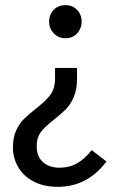

<svg xmlns="http://www.w3.org/2000/svg" viewBox="-20 -509 462 743"><path d="M170 -425Q170 -452 187.5 -470.5Q205 -489 234 -489Q261 -489 278.5 -470.5Q296 -452 296 -425Q296 -399 278.5 -380Q261 -361 234 -361Q206 -361 188 -380Q170 -399 170 -425ZM30 61Q30 24 42 -3Q54 -30 71.5 -47.5Q89 -65 117 -87Q156 -117 174.5 -141.5Q193 -166 193 -207V-246H278V-203Q278 -162 265.5 -133.5Q253 -105 236 -87.5Q219 -70 190 -47Q155 -20 138.5 1.5Q122 23 122 58Q122 96 146 118Q170 140 211 140Q247 140 276.5 124Q306 108 335 72L392 116Q318 214 204 214Q149 214 109.5 193Q70 172 50 137Q30 102 30 61Z"/></svg>

Font: Fira Sans Condensed
Style: Regular
Weight: 400
Width: 3
Designer: bBox Type GmbH & Carrois Corporate GbR & Edenspiekermann AG
Foundry: bBox Type GmbH & Carrois Corporate GbR & Edenspiekermann AG
Version: Version 4.301